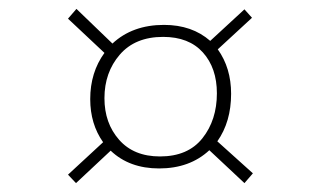

<svg xmlns="http://www.w3.org/2000/svg" viewBox="-20 -520 723 432"><path d="M549 -130 530 -108 451 -182Q407 -141 338 -141Q271 -141 229 -181L151 -108L133 -127L212 -200Q183 -241 183 -297Q183 -357 215 -401L133 -478L152 -500L233 -422Q278 -464 349 -464Q412 -464 453 -428L530 -499L547 -480L470 -409Q500 -367 500 -309Q500 -246 469 -202ZM468 -310Q468 -367 436.5 -402Q405 -437 347 -437Q284 -437 249.5 -397Q215 -357 215 -299Q215 -243 248 -205.5Q281 -168 340 -168Q403 -168 435.5 -209Q468 -250 468 -310Z"/></svg>

Font: Bitter Pro ExtraLight
Style: Regular
Weight: 275
Designer: Sol Matas, and Bitter project Authors
Foundry: Sol Matas
Version: Version 1.010